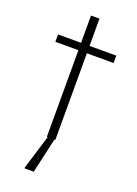

<svg xmlns="http://www.w3.org/2000/svg" viewBox="-159 -723 700 979"><g transform="rotate(20 191.0 -234.0)"><path d="M158 0V-470H33V-510H158V-658H204V-510H349V-470H204V0ZM106 190V185L168 -18H202V-13L156 190Z"/></g></svg>

Font: Saira Expanded ExtraLight
Style: Regular
Weight: 250
Width: 7
Designer: Hector Gatti with collaboration of the Omnibus-Type team
Foundry: Omnibus-Type
Version: Version 1.101